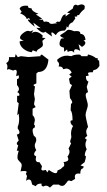

<svg xmlns="http://www.w3.org/2000/svg" viewBox="-20 -831 484 871"><path d="M206.5 20Q196.8 11.2 188.5 11.2Q183.6 11.2 176.8 15.1Q168 13.2 168 7.3L169.4 2.4L164.6 2Q148.4 2 142.1 13.7L126 6.3L121.1 -11.2Q116.7 -16.6 110.8 -16.6Q104.5 -16.6 98.1 -10.7L102.5 -32.7L97.2 -42.5L101.1 -50.3Q101.1 -55.2 90.3 -55.2Q76.7 -55.2 73.2 -53.2L78.6 -79.1Q78.6 -86.9 75.4 -91.1Q72.3 -95.2 68.6 -98.6Q64.9 -102.1 62 -106.2Q59.1 -110.4 59.1 -118.7Q59.1 -129.4 64.9 -147L56.2 -147.5L62.5 -171.4Q56.2 -174.8 56.2 -179.7Q56.2 -185.5 64.9 -193.8L56.2 -220.7Q68.4 -222.2 68.4 -230.5Q68.4 -237.3 60.5 -248V-256.8Q66.9 -269 66.9 -293.9L64.9 -315.4L58.1 -308.1L64.9 -362.8L57.6 -368.7V-396.5H66.9L67.9 -401.4Q67.9 -409.2 58.1 -413.1Q65.9 -419.4 65.9 -427.7Q65.9 -435.5 57.1 -445.3V-472.2Q65.9 -472.7 65.9 -481.4L64.9 -489.3L53.2 -485.8L56.2 -503.9Q56.2 -514.2 49.3 -514.2Q44.9 -514.2 40 -510.7L20.5 -517.6L11.7 -514.6L13.7 -527.8Q13.7 -538.1 7.8 -544.9Q21 -550.8 21 -565.9L20.5 -571.8H47.9L51.3 -585.9L60.5 -571.8L75.2 -576.2L108.9 -572.3L164.1 -576.2L163.6 -578.6Q163.6 -583 170.4 -583L199.7 -560.5Q194.8 -504.4 153.3 -504.4L145 -497.6V-452.6Q132.3 -448.2 132.3 -444.3Q132.3 -440.9 138.7 -439L134.3 -403.3L138.2 -381.8L134.3 -357.9L141.6 -345.2L127.9 -337.9V-308.6Q138.2 -298.8 138.2 -285.2L134.3 -266.1L138.7 -261.2L137.2 -252Q127.9 -250 127.9 -238.3Q127.9 -229.5 133.8 -214.4Q144.5 -209.5 144.5 -196.3Q144.5 -189.5 141.1 -183.6Q137.7 -177.7 137.7 -171.4Q137.7 -161.1 144.5 -149.9Q134.8 -138.7 134.8 -131.8Q134.8 -125 144 -122.1L142.1 -108.9Q142.1 -95.2 154.8 -95.2L158.7 -95.7L170.4 -77.1L167.5 -64.9Q167.5 -57.6 175.3 -57.6L188 -60.1L194.3 -48.8L201.7 -60.1Q222.2 -45.4 231.9 -45.4Q240.7 -45.4 240.7 -57.6L255.9 -64.5L263.7 -72.3Q271.5 -75.7 271.5 -83.5Q271.5 -89.4 268.1 -95.7Q290 -97.7 290 -108.9Q290 -113.8 286.1 -120.6Q295.4 -132.8 295.4 -143.1Q295.4 -149.9 291 -156.7L302.7 -180.7Q298.3 -184.1 298.3 -190.9L303.7 -208.5L302.2 -224.1Q302.2 -244.1 311.5 -259.3Q299.8 -268.6 299.8 -278.3L300.8 -283.7L309.1 -285.6Q309.1 -320.8 300.3 -331.1L302.2 -359.9Q307.6 -362.3 307.6 -366.7Q307.6 -373.5 297.4 -386.7L294.9 -418.9L306.6 -444.8L297.4 -451.2L293 -474.1L305.2 -483.9L293.9 -492.2L305.2 -502Q296.4 -520 280.8 -520L266.6 -517.1Q263.7 -529.3 251 -529.3L246.1 -528.8L248 -538.6Q248 -546.9 239.7 -553.7V-560.5Q259.3 -578.6 284.7 -578.6L303.2 -576.2Q316.9 -583.5 335 -583.5L343.3 -583L349.6 -576.2H377L378.9 -584Q401.4 -579.1 415 -567.4H423.3L422.9 -563Q422.9 -557.1 429.7 -556.2L431.2 -532.2Q419.9 -513.2 404.3 -513.2L400.4 -502.9L392.6 -503.4Q381.8 -503.4 378.9 -499L382.8 -488.3L369.6 -485.4Q369.6 -463.4 381.3 -461.4L373.5 -437L379.4 -412.6Q368.7 -410.6 368.7 -398.9Q368.7 -392.6 373.5 -377.2Q378.4 -361.8 378.4 -353.5Q378.4 -347.2 373.3 -332.5Q368.2 -317.9 368.2 -308.6Q368.2 -300.8 379.4 -254.9Q371.1 -243.7 371.1 -233.4Q371.1 -224.6 376 -215.3L364.7 -204.6L373.5 -197.3Q367.7 -186 367.7 -175.8Q367.7 -164.6 373.5 -153.8Q364.7 -141.1 364.7 -124L366.7 -124.5Q369.6 -124.5 369.6 -119.6Q369.6 -112.8 363.8 -95.2L345.2 -80.6L360.4 -75.2L356 -66.9Q344.2 -65.9 344.2 -43L335.4 -43.9Q319.3 -43.9 319.3 -28.8L320.8 -19.5L303.7 -9.3L293.5 -12.2Q289.1 -12.2 286.1 -8.3Q283.2 -4.4 280 0Q276.9 4.4 272.7 8.3Q268.6 12.2 261.2 12.2Q253.4 12.2 247.1 6.3H221.7ZM123.5 -594Q101.6 -596.6 85.2 -610.7Q68.8 -624.8 68.8 -643.2L87.9 -647.6Q70.8 -651.1 70.8 -659.9Q70.8 -669.6 84.5 -680.4Q98.1 -691.1 106.9 -691.1Q112.3 -691.1 116.7 -688.5L131.3 -693.8L122.6 -680.1Q131.3 -686.7 140.6 -686.7Q156.2 -686.7 173.8 -669.6L171.9 -659.5L186.5 -658.6L171.9 -645.4L174.8 -630Q174.8 -622.6 170.7 -618.8Q166.5 -615.1 161.4 -612Q156.2 -608.9 151.6 -605.7Q147 -602.4 146 -596.2L128.9 -602.8ZM316.9 -590.5Q311.5 -599.7 302.2 -599.7Q294.9 -599.7 287.1 -595.3L284.2 -606.8L271 -596.2L270 -615.1Q250 -617.7 250 -633.1Q250 -640.6 256.8 -655.5L271 -657.7Q252.9 -664.8 252.9 -670Q252.9 -671.4 256.8 -674Q279.3 -687.6 282.2 -691.8Q285.2 -696 292.5 -696Q300.8 -696 316.4 -689.4L327.1 -690.2Q344.2 -690.2 344.2 -680.6L345.2 -677.1Q365.2 -677.1 367.7 -649.8L358.9 -647.6Q367.2 -642.3 367.2 -636.2Q367.2 -627.8 352.1 -618.2L336.4 -630.5L343.8 -600.6Q331.5 -607.6 324.2 -607.6Q315.9 -607.6 315.9 -597.5ZM185.1 -687.1Q181.2 -683.1 176.8 -683.1Q165 -683.1 144.5 -705.1L164.6 -703.3L130.9 -728.4L137.7 -709.5Q106.4 -734.5 106.4 -740.7Q106.4 -742.4 109.4 -742.4L116.7 -741.1Q113.8 -748.6 109.9 -748.6Q106 -748.6 101.6 -743.8Q98.1 -760 71.3 -770.6L78.6 -777.2L68.8 -791.7Q74.7 -805.3 96.2 -805.3L107.9 -804.4L106.9 -800.9Q106.9 -793.9 123 -793.4Q124.5 -778.9 154.8 -768.4L142.6 -765.7L170.9 -746.4L155.8 -740.2L174.8 -742Q176.3 -731.9 182.6 -731.9L189 -733.7L202.6 -730.1Q203.6 -722.7 216.8 -722.7L240.7 -726.2L231.9 -727.9L240.2 -733.2L247.1 -731.9Q252.4 -731.9 254.4 -736.5Q256.3 -741.1 258.5 -747.1Q260.7 -753 264.6 -758.7Q268.6 -764.4 277.8 -766.6V-756.5L298.3 -771.9H285.2Q285.2 -776.3 310.1 -792.1Q313.5 -809.7 323.2 -809.7Q327.6 -809.7 333 -806.2Q342.8 -811 350.1 -811Q359.4 -811 364.7 -803.1L363.3 -789.9Q347.7 -778.5 338.4 -762.7H330.6L330.1 -756.1L318.4 -755.6L321.8 -747.3L309.1 -729.7Q293 -725.7 289.6 -705.5L282.2 -711.7V-709Q282.2 -700.3 273.4 -692.3H268.6Q244.6 -692.3 232.9 -671.7Q220.7 -684 215.8 -684Q212.9 -684 212.9 -679.6L215.8 -665.5Z"/></svg>

Font: Truetypewriter PolyglOTT
Style: Regular
Weight: 400
Designer: Sergey Beatoff a.k.a. Sam_T
Version: Version 3.76